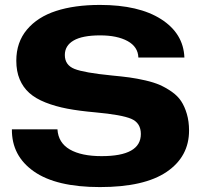

<svg xmlns="http://www.w3.org/2000/svg" viewBox="-20 -758 826 788"><path d="M390.1 9.8Q210.9 9.8 119.4 -54.2Q27.8 -118.2 28.8 -227.1H215.8Q219.2 -171.9 266.6 -144.5Q314 -117.2 397 -117.2Q558.1 -117.2 558.1 -208Q558.1 -253.4 518.8 -270.3Q479.5 -287.1 371.1 -296.9Q305.2 -302.7 256.3 -312Q207.5 -321.3 166.7 -337.4Q126 -353.5 100.3 -376.5Q74.7 -399.4 60.8 -432.4Q46.9 -465.3 46.9 -508.8Q46.9 -584.5 90.6 -636.5Q134.3 -688.5 210.2 -713.1Q286.1 -737.8 390.1 -737.8Q549.8 -737.8 641.4 -679.2Q732.9 -620.6 736.8 -522H547.9Q546.4 -565.9 503.7 -589.4Q460.9 -612.8 391.1 -612.8Q318.4 -612.8 282.2 -591.8Q246.1 -570.8 246.1 -532.2Q246.1 -491.2 285.4 -475.3Q324.7 -459.5 439 -448.2Q480.5 -444.3 511 -440.2Q541.5 -436 576.7 -428Q611.8 -419.9 636.2 -409.2Q660.6 -398.4 684.8 -381.6Q709 -364.7 723.4 -343Q737.8 -321.3 746.8 -290.5Q755.9 -259.8 755.9 -222.2Q755.9 -115.2 664.1 -52.7Q572.3 9.8 390.1 9.8Z"/></svg>

Font: Hubot Sans Expanded
Style: Bold
Weight: 700
Width: 7
Designer: Deni Anggara
Foundry: GitHub
Version: Version 1.001;gftools[0.9.31]